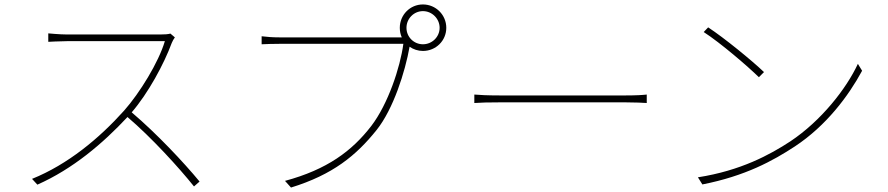

<svg xmlns="http://www.w3.org/2000/svg" viewBox="-20 -828 3990 863"><path d="M766 -660 746 -677C735 -674 721 -673 700 -673C669 -673 307 -673 281 -673C249 -673 197 -678 197 -678V-640C197 -640 251 -643 281 -643C307 -643 691 -643 721 -643C693 -548 608 -410 538 -331C426 -206 285 -89 124 -24L148 2C308 -69 442 -183 553 -302C661 -210 783 -76 852 10L877 -12C806 -98 685 -227 572 -323C646 -409 717 -540 752 -635C754 -641 762 -655 766 -660Z M1807 -703C1807 -744 1840 -778 1881 -778C1922 -778 1956 -744 1956 -703C1956 -662 1922 -629 1881 -629C1840 -629 1807 -662 1807 -703ZM1777 -703C1777 -688 1780 -673 1786 -660H1777C1742 -660 1276 -660 1237 -660C1204 -660 1181 -662 1156 -665V-629C1181 -630 1202 -631 1236 -631C1276 -631 1738 -631 1793 -631C1779 -525 1724 -360 1649 -262C1562 -149 1450 -66 1261 -15L1288 15C1476 -43 1581 -129 1673 -244C1748 -338 1801 -505 1821 -618C1838 -606 1859 -599 1881 -599C1939 -599 1986 -645 1986 -703C1986 -761 1939 -808 1881 -808C1823 -808 1777 -761 1777 -703Z M2112 -403V-365C2137 -367 2176 -368 2230 -368C2261 -368 2730 -368 2790 -368C2837 -368 2870 -366 2887 -365V-403C2869 -401 2842 -399 2789 -399C2730 -399 2259 -399 2230 -399C2169 -399 2136 -401 2112 -403Z M3163 -705 3143 -684C3219 -635 3342 -529 3391 -481L3414 -504C3362 -554 3235 -658 3163 -705ZM3117 -31 3137 1C3330 -37 3454 -105 3553 -170C3694 -263 3794 -397 3855 -510L3836 -541C3784 -429 3671 -285 3533 -193C3440 -132 3309 -61 3117 -31Z"/></svg>

Font: Harano Aji Gothic ExtraLight
Style: Regular
Weight: 250
Foundry: Masamichi Hosoda
Version: HaranoAjiGothic-ExtraLight version 20230610;ttx 4.39.4